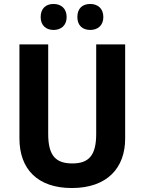

<svg xmlns="http://www.w3.org/2000/svg" viewBox="-20 -989 728 968"><path d="M185 -903C185 -860 213 -838 250 -838C287 -838 316 -860 316 -903C316 -947 287 -969 250 -969C213 -969 185 -948 185 -903ZM370 -903C370 -860 397 -838 435 -838C472 -838 501 -860 501 -903C501 -947 472 -969 435 -969C397 -969 370 -948 370 -903ZM611 -290V-765H465V-314C465 -207 429 -165 345 -165C264 -165 223 -201 223 -313V-765H78V-291C78 -136 170 -41 342 -41C521 -41 611 -143 611 -290Z"/></svg>

Font: Noto Sans Tamil UI SemiCondensed
Style: Bold
Weight: 700
Width: 4
Designer: Jelle Bosma - Monotype Design Team
Foundry: Monotype Imaging Inc.
Version: Version 2.004